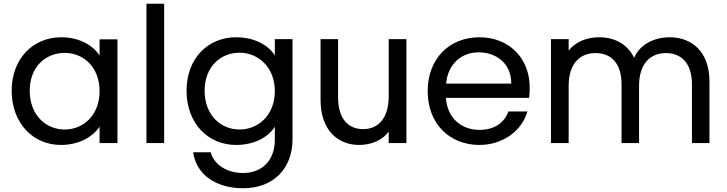

<svg xmlns="http://www.w3.org/2000/svg" viewBox="-20 -760 3861 1020"><path d="M303 10C404 10 475 -36 509 -87V0H604V-551H509V-465C476 -516 406 -562 305 -562C156 -562 42 -449 42 -278C42 -106 156 10 303 10ZM138 -278C138 -407 224 -479 324 -479C423 -479 509 -404 509 -276C509 -148 423 -72 324 -72C224 -72 138 -148 138 -278Z M758 -740V0H852V-740Z M1234 -562C1085 -562 971 -450 971 -278C971 -105 1085 10 1234 10C1332 10 1406 -32 1440 -87V-19C1440 98 1367 159 1272 159C1183 159 1118 114 1099 49H1006C1023 168 1127 240 1272 240C1434 240 1534 133 1534 -19V-552H1440V-465C1407 -520 1332 -562 1234 -562ZM1067 -278C1067 -408 1154 -480 1253 -480C1351 -480 1440 -404 1440 -276C1440 -147 1351 -72 1253 -72C1154 -72 1067 -147 1067 -278Z M2139 0V-552H2045V-249C2045 -132 1990 -74 1909 -74C1829 -74 1776 -131 1776 -243V-552H1683V-229C1683 -70 1773 10 1888 10C1953 10 2012 -15 2045 -61V0Z M2696 -316H2350C2360 -423 2434 -482 2523 -482C2617 -482 2697 -422 2696 -316ZM2252 -276C2252 -105 2366 10 2527 10C2649 10 2752 -63 2782 -168H2681C2660 -110 2609 -70 2527 -70C2434 -70 2356 -130 2349 -240H2791C2793 -259 2794 -276 2794 -296C2794 -447 2688 -562 2527 -562C2366 -562 2252 -447 2252 -276Z M2907 -552V0H3001V-304C3001 -420 3059 -478 3144 -478C3228 -478 3282 -422 3282 -312V0H3375V-304C3375 -420 3433 -478 3518 -478C3601 -478 3656 -422 3656 -312V0H3749V-327C3749 -484 3657 -562 3537 -562C3455 -562 3378 -523 3349 -453C3313 -526 3245 -562 3163 -562C3096 -562 3036 -537 3001 -491V-552Z"/></svg>

Font: Malmofest
Style: Regular
Weight: 400
Designer: Jonny Pinhorn (Poppins), Kolossal
Version: Version 1.004;Glyphs 3.1.2 (3151)